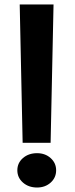

<svg xmlns="http://www.w3.org/2000/svg" viewBox="-20 -838 337 865"><path d="M208 -194.8H82L68.8 -817.9H221.2ZM147 -147.9Q183.6 -147.9 208.3 -125.7Q232.9 -103.5 232.9 -70.8Q232.9 -37.6 208.3 -15.4Q183.6 6.8 147 6.8Q108.9 6.8 83.5 -15.4Q58.1 -37.6 58.1 -70.8Q58.1 -104 83.5 -126Q108.9 -147.9 147 -147.9Z"/></svg>

Font: Junction Bold
Style: Bold
Weight: 700
Designer: Caroline Hadilaksono
Foundry: Caroline Hadilaksono
Version: Version 001.001